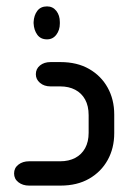

<svg xmlns="http://www.w3.org/2000/svg" viewBox="-20 -580 427 600"><path d="M127 -457Q107 -457 96.5 -471.5Q86 -486 85 -507V-511Q86 -532 96.5 -546Q107 -560 127 -560Q145 -560 156 -546Q167 -532 167 -511V-506Q167 -486 156 -471.5Q145 -457 127 -457ZM169 0H71Q51 0 37.5 -10.5Q24 -21 24 -38Q24 -55 37.5 -65.5Q51 -76 71 -76H168Q195 -76 215 -86.5Q235 -97 246 -117Q257 -137 257 -165V-220Q257 -249 246 -269Q235 -289 215 -299.5Q195 -310 168 -310H138Q118 -310 105 -321Q92 -332 92 -348Q92 -365 105 -375.5Q118 -386 138 -386H169Q221 -386 258.5 -364.5Q296 -343 316.5 -306Q337 -269 337 -222V-164Q337 -117 316.5 -80Q296 -43 258.5 -21.5Q221 0 169 0Z"/></svg>

Font: Beiruti Medium
Style: Regular
Weight: 500
Designer: Arlette Boutros
Foundry: Boutros
Version: Version 1.41